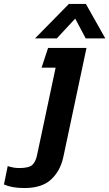

<svg xmlns="http://www.w3.org/2000/svg" viewBox="-131 -716 552 970"><path d="M46 -522 217 -696H303L401 -522H302L249 -622L156 -522ZM-8 234Q-70 234 -111 216L-92 123Q-63 133 -34 133Q16 133 33 116.5Q50 100 57 64L150 -374H79L112 -474H306L189 77Q174 147 127.5 190.5Q81 234 -8 234Z"/></svg>

Font: Kanit Medium
Style: Italic
Weight: 500
Italic angle: -12°
Designer: Katatrad Team
Foundry: CadsonDemak
Version: Version 2.000; ttfautohint (v1.8.3)